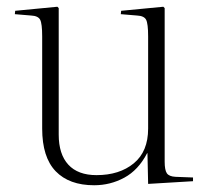

<svg xmlns="http://www.w3.org/2000/svg" viewBox="-20 -535 619 569"><path d="M259 14Q185 14 145 -27.5Q105 -69 105 -154V-427Q105 -465 99 -476.5Q93 -488 72 -489L24 -493L25 -503L150 -515L154 -511V-136Q154 -78 182.5 -47Q211 -16 266 -16Q334 -16 376.5 -51Q419 -86 419 -154V-427Q419 -465 413 -476.5Q407 -488 386 -489L338 -493L339 -503L464 -515L468 -511V-56Q468 -31 474.5 -21.5Q481 -12 500 -11L552 -9V2L419 10L417 -81H416Q390 -31 348.5 -8.5Q307 14 259 14Z"/></svg>

Font: Display Extralight
Style: Regular
Weight: 200
Designer: Latin by Veronika Burian and Jose Scaglione. Greek by Irene Vlachou. Cyrillic by Vera Evstafieva.
Foundry: TypeTogether
Version: Version 3.002